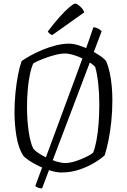

<svg xmlns="http://www.w3.org/2000/svg" viewBox="-20 -964 709 1073"><path d="M215 89Q202 89 192 84.5Q182 80 177 76L395 -513Q416 -569 436.5 -626Q457 -683 474.5 -732Q492 -781 502 -812Q519 -810 530 -803.5Q541 -797 548 -789ZM323 0Q298 0 266 -9.5Q234 -19 202.5 -33.5Q171 -48 146 -64.5Q121 -81 109 -95Q82 -139 71.5 -205Q61 -271 61 -337Q61 -392 66.5 -446.5Q72 -501 81 -547Q90 -593 101 -623Q121 -637 151.5 -654Q182 -671 218.5 -686Q255 -701 293 -710.5Q331 -720 367 -720Q390 -720 420.5 -710.5Q451 -701 482 -685.5Q513 -670 538 -653Q563 -636 574 -621Q586 -592 593.5 -556.5Q601 -521 604.5 -482.5Q608 -444 608 -404Q608 -343 602 -285Q596 -227 586 -178.5Q576 -130 565 -96Q541 -74 503.5 -52Q466 -30 420 -15Q374 0 323 0ZM344 -53Q370 -53 401.5 -63Q433 -73 460.5 -86.5Q488 -100 500 -110Q511 -136 519 -178.5Q527 -221 531 -273Q535 -325 535 -379Q535 -441 529 -496.5Q523 -552 512 -590Q505 -599 486 -612Q467 -625 442 -637Q417 -649 390.5 -657Q364 -665 343 -665Q318 -665 284.5 -656Q251 -647 219 -634.5Q187 -622 166 -610Q154 -583 146 -542.5Q138 -502 134.5 -456Q131 -410 131 -365Q131 -295 140 -231.5Q149 -168 166 -133Q176 -121 197 -107Q218 -93 244.5 -81Q271 -69 297 -61Q323 -53 344 -53ZM272 -768Q263 -771 256.5 -777Q250 -783 247 -788Q281 -833 312.5 -868.5Q344 -904 368 -924Q392 -944 400 -944Q407 -944 417.5 -936.5Q428 -929 437.5 -918Q447 -907 451 -895Z"/></svg>

Font: Texturina Medium 12pt Thin
Style: Regular
Weight: 250
Version: Version 1.002